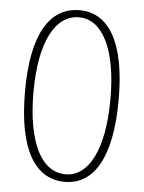

<svg xmlns="http://www.w3.org/2000/svg" viewBox="-53 -781 628 837"><g transform="rotate(5 260.5 -362.5)"><path d="M262 13C388 13 465 -109 465 -365C465 -618 388 -738 262 -738C132 -738 55 -618 55 -365C55 -109 132 13 262 13ZM262 -20C158 -20 92 -142 92 -365C92 -585 158 -707 262 -707C363 -707 429 -585 429 -365C429 -142 363 -20 262 -20Z"/></g></svg>

Font: Kinto Sans Thin
Style: Regular
Weight: 100
Designer: Authors: Ryoko NISHIZUKA  (kana & ideographs); Paul D. Hunt (Latin, Greek & Cyrillic); Wenlong ZHANG  (bopomofo); Sandol
Foundry: Adobe Systems Incorporated, ookami Inc.
Version: Version 0.001